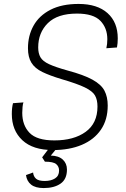

<svg xmlns="http://www.w3.org/2000/svg" viewBox="-20 -746 640 975"><path d="M249 16Q147 16 93.5 -34Q40 -84 40 -167Q40 -199 46 -222L99 -226Q96 -218 94.5 -203Q93 -188 93 -173Q93 -110 130 -71.5Q167 -33 256 -33Q355 -33 415 -76.5Q475 -120 475 -205Q475 -239 462.5 -261Q450 -283 411 -302Q372 -321 293 -344Q233 -362 195 -380.5Q157 -399 139.5 -427.5Q122 -456 122 -501Q122 -565 150.5 -616Q179 -667 236.5 -696.5Q294 -726 379 -726Q474 -726 526 -679.5Q578 -633 578 -551Q578 -539 577 -527Q576 -515 574 -505L520 -501Q525 -522 525 -547Q525 -604 489.5 -640.5Q454 -677 371 -677Q272 -677 223 -628.5Q174 -580 174 -505Q174 -475 185.5 -455Q197 -435 229.5 -420Q262 -405 323 -388Q405 -366 449.5 -341.5Q494 -317 510.5 -285.5Q527 -254 527 -210Q527 -138 492.5 -87.5Q458 -37 395.5 -10.5Q333 16 249 16ZM202 209Q160 209 138 191.5Q116 174 112 143L148 130Q150 150 163 161.5Q176 173 207 173Q239 173 259.5 160Q280 147 280 120Q280 100 265.5 87.5Q251 75 208 75L194 53L239 -6H279L238 44Q278 45 299 64.5Q320 84 320 115Q320 164 287.5 186.5Q255 209 202 209Z"/></svg>

Font: Geist Mono ExtraLight
Style: Italic
Weight: 200
Italic angle: -12°
Monospace: yes
Designer: Basement.studio, Andrés Briganti, Mateo Zaragoza
Foundry: Basement.studio, Vercel, Andrés Briganti, Guido Ferreyra, Mateo Zaragoza
Version: Version 1.500; ttfautohint (v1.8.4.7-5d5b)